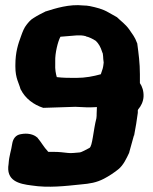

<svg xmlns="http://www.w3.org/2000/svg" viewBox="-20 -711 586 737"><path d="M13 -82C2 -17 52 -5 102 1C166 11 232 3 290 -3C325 -6 350 -10 379 -25C398 -35 415 -46 434 -61C454 -77 466 -104 476 -125V-126C482 -148 488 -170 494 -191H495V-192C501 -222 505 -249 509 -278V-288L511 -292C521 -303 530 -321 531 -340C532 -361 526 -379 517 -392V-426C517 -469 512 -505 507 -543V-544L506 -546C498 -569 488 -580 476 -598C461 -619 444 -630 429 -645C420 -650 411 -655 397 -663C373 -677 351 -682 323 -688H322C316 -689 310 -690 300 -690C246 -696 193 -679 155 -667H154L153 -666C139 -659 126 -653 109 -642C98 -636 89 -625 82 -616C73 -605 67 -590 61 -573C50 -543 39 -512 39 -461V-455C39 -410 53 -392 59 -368L60 -367C77 -333 109 -309 146 -297L269 -301L313 -299C328 -299 339 -299 352 -300L351 -275C351 -268 351 -264 350 -257C338 -211 335 -148 323 -143C314 -138 291 -126 287 -126C273 -125 252 -122 240 -124C223 -126 206 -128 188 -128H166C164 -129 163 -130 163 -131C149 -145 138 -166 124 -182V-183H123C109 -196 85 -201 60 -196C40 -193 30 -178 27 -160C23 -132 15 -114 13 -82ZM192 -465V-477C191 -506 202 -552 212 -570L273 -575C291 -575 294 -576 310 -572V-571H311C321 -569 336 -562 348 -554C359 -543 366 -531 372 -512V-511C377 -506 375 -488 378 -471C377 -465 377 -458 374 -447C372 -441 369 -433 367 -426C338 -418 308 -412 272 -412C246 -412 222 -412 198 -415C194 -429 191 -445 192 -465Z"/></svg>

Font: Vapor
Style: ExBd
Weight: 800
Foundry: Cannot Into Space Fonts
Version: Version 0.179